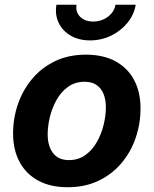

<svg xmlns="http://www.w3.org/2000/svg" viewBox="-20 -785 654 816"><path d="M267.8 10.7Q194 10.7 142.2 -17.6Q90.3 -45.8 63 -97.2Q35.6 -148.5 35.6 -217.2Q35.6 -283 56.5 -343.2Q77.5 -403.4 117.4 -450.7Q157.3 -498 214.6 -525.4Q272 -552.7 345.1 -552.7Q418.6 -552.7 470.6 -524.6Q522.5 -496.5 549.9 -445.1Q577.2 -393.8 577.2 -324.6Q577.2 -258.7 556.4 -198.5Q535.7 -138.2 495.7 -91.1Q455.7 -43.9 398.3 -16.6Q341 10.7 267.8 10.7ZM272.9 -104.6Q313.8 -104.6 343.5 -126.5Q373.3 -148.3 392.4 -182.7Q411.6 -217.1 420.8 -256Q430 -294.9 430 -328.7Q430 -361.5 420 -385.9Q410 -410.3 390.1 -423.9Q370.2 -437.5 339.7 -437.5Q298.9 -437.5 269.1 -415.9Q239.3 -394.3 220.2 -360.1Q201 -325.8 191.8 -287.1Q182.6 -248.3 182.6 -214Q182.6 -165.1 205.1 -134.9Q227.6 -104.6 272.9 -104.6ZM362.7 -613.3Q315 -613.3 280.3 -633.6Q245.6 -653.9 229.2 -688.3Q212.9 -722.7 219.8 -765H305.3Q300.2 -734.2 320.5 -713.8Q340.8 -693.5 376.4 -693.5Q399.9 -693.5 420.1 -702.8Q440.4 -712 454 -728.2Q467.5 -744.3 470.7 -765H556.8Q549.9 -722.7 521.8 -688.2Q493.7 -653.6 452.2 -633.5Q410.7 -613.3 362.7 -613.3Z"/></svg>

Font: Inter Variable
Style: Italic
Weight: 400
Italic angle: -9.39999°
Designer: Rasmus Andersson
Foundry: rsms
Version: Version 4.001;git-9221beed3